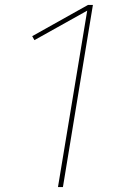

<svg xmlns="http://www.w3.org/2000/svg" viewBox="-20 -755 540 775"><path d="M214 0 332 -712 119 -593 110 -609 335 -735H355L234 0Z"/></svg>

Font: Iosevka Curly Thin
Style: Italic
Weight: 100
Italic angle: -9°
Monospace: yes
Designer: Belleve Invis
Foundry: Belleve Invis
Version: Version 22.1.2; ttfautohint (v1.8.4)